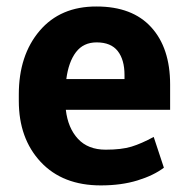

<svg xmlns="http://www.w3.org/2000/svg" viewBox="-20 -558 569 588"><path d="M288.6 9.8Q171.9 9.8 104.7 -62Q37.6 -133.8 37.6 -249V-268.6Q37.6 -388.7 101.3 -463.6Q165 -538.6 275.9 -538.1Q385.3 -538.1 443.1 -474.6Q501 -411.1 501 -299.3V-221.7H181.6Q188 -166 218.8 -132.8Q249.5 -99.6 303.7 -99.6Q352.1 -99.6 382.6 -108.9Q413.1 -118.2 450.7 -138.7L481.9 -44.4Q450.2 -20.5 400.9 -5.4Q351.6 9.8 288.6 9.8ZM275.9 -428.2Q235.4 -428.2 212.6 -398.2Q189.9 -368.2 183.1 -315.9H361.3V-328.6Q361.3 -375 340.6 -401.6Q319.8 -428.2 275.9 -428.2Z"/></svg>

Font: Roboto Web
Style: Bold
Weight: 700
Designer: Google
Version: Version 1.200310; 2013